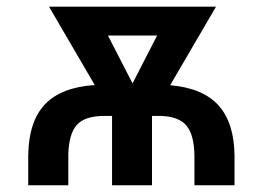

<svg xmlns="http://www.w3.org/2000/svg" viewBox="-20 -548 777 568"><path d="M63.5 0V-86.9Q64.5 -187.5 112.5 -238.8Q160.6 -290 260.3 -296.4L125 -528.3H619.1L483.4 -295.9Q580.1 -287.6 626.5 -236.1Q672.9 -184.6 673.8 -87.4V0H555.2V-86.4Q554.7 -148.4 531.7 -176.3Q508.8 -204.1 453.1 -205.1H430.2L429.7 -203.6V0H311.5V-205.1H289.6Q230.5 -205.1 207 -178.2Q183.6 -151.4 182.1 -90.8V0ZM372.1 -301.3 444.8 -442.9H299.3Z"/></svg>

Font: Roboto-o Medium
Style: Regular
Weight: 500
Designer: Google
Version: Version 2.134; 2016; ttfautohint (v1.6)